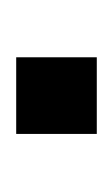

<svg xmlns="http://www.w3.org/2000/svg" viewBox="30 -414 142 243"><g transform="rotate(90 101.5 -293.0)"><path d="M150 -344V-242H53V-344Z"/></g></svg>

Font: Questrial
Style: Regular
Weight: 400
Designer: Joe Prince
Foundry: Joe Prince
Version: Version 1.002